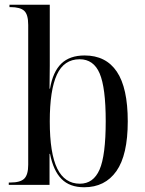

<svg xmlns="http://www.w3.org/2000/svg" viewBox="-20 -780 610 810"><path d="M335 10Q274 10 239.5 -25Q205 -60 191 -131H189V0H17V-10H24Q66 -10 82.5 -26.5Q99 -43 99 -85V-675Q99 -719 82 -734.5Q65 -750 24 -750H20V-760H190V-575Q190 -548 190 -503Q190 -458 189 -406H191Q203 -477 238.5 -511.5Q274 -546 337 -546Q427 -546 473 -477.5Q519 -409 519 -268Q519 -126 471 -58Q423 10 335 10ZM317 -5Q374 -5 400 -64.5Q426 -124 426 -269Q426 -410 400.5 -470Q375 -530 316 -530Q250 -530 220 -465Q190 -400 190 -268Q190 -133 221.5 -69Q253 -5 317 -5Z"/></svg>

Font: Noto Serif Display SemiCondensed
Style: Regular
Weight: 400
Width: 4
Designer: Monotype Design Team
Foundry: Monotype Imaging Inc.
Version: Version 2.009